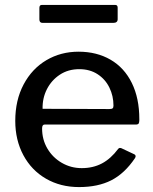

<svg xmlns="http://www.w3.org/2000/svg" viewBox="-20 -750 622 780"><path d="M312 -67Q358 -67 394 -86Q430 -105 460 -145Q463 -149 467 -149Q472 -149 475 -147L526 -123Q531 -120 531 -115Q531 -112 528 -107Q486 -45 432 -17.5Q378 10 301 10Q226 10 167 -24Q108 -58 75 -119.5Q42 -181 42 -259Q42 -343 76 -407Q110 -471 168.5 -505.5Q227 -540 299 -540Q373 -540 429 -507.5Q485 -475 515.5 -413Q546 -351 546 -266V-262Q546 -253 543.5 -248.5Q541 -244 531 -244H161Q151 -244 151 -228Q151 -183 172.5 -146.5Q194 -110 231 -88.5Q268 -67 312 -67ZM424 -307Q434 -307 437.5 -310Q441 -313 441 -321Q441 -360 424.5 -394Q408 -428 376.5 -448.5Q345 -469 302 -469Q257 -469 223 -446.5Q189 -424 170.5 -387.5Q152 -351 153 -308ZM458 -672Q458 -657 440 -657H153Q140 -657 140 -671V-718Q140 -730 150 -730H448Q458 -730 458 -719Z"/></svg>

Font: Libre Franklin Medium
Style: Regular
Weight: 500
Designer: Pablo Impallari, Rodrigo Fuenzalida
Foundry: Impallari Type
Version: Version 1.002; ttfautohint (v1.5)